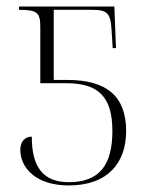

<svg xmlns="http://www.w3.org/2000/svg" viewBox="-20 -556 461 586"><path d="M190 10C310 10 365 -60 365 -156C365 -260 308 -312 186 -312H144V-526H259C309 -526 318 -517 321 -457L324 -409H334L329 -536H38V-526C95 -526 103 -517 103 -472V-302H183C281 -302 323 -260 323 -156C323 -53 284 0 190 0C110 0 77 -48 77 -139C59 -139 42 -127 42 -99C42 -45 88 10 190 10Z"/></svg>

Font: Noto Serif Display SemiCondensed ExtraLight
Style: Regular
Weight: 200
Width: 4
Designer: Monotype Design Team
Foundry: Monotype Imaging Inc.
Version: Version 2.009